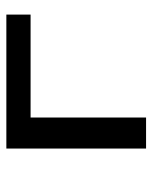

<svg xmlns="http://www.w3.org/2000/svg" viewBox="42 -522 479 604"><g transform="rotate(-90 282.0 -219.5)"><path d="M214.8 0V-363.3H538.6V-439.5H117.2V0Z"/></g></svg>

Font: Squarish Sans CT
Style: RegularSC
Weight: 400
Version: Version 0.9